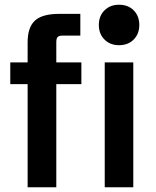

<svg xmlns="http://www.w3.org/2000/svg" viewBox="-20 -791 657 811"><path d="M96.7 0V-612.3Q96.7 -675.8 127.7 -704.1Q158.7 -732.4 229.5 -732.4H319.3V-640.6H243.7Q229 -640.6 223.4 -634.5Q217.8 -628.4 217.8 -613.3V0ZM23.4 -435.5V-527.3H323.7V-435.5ZM422.4 0V-527.3H543V0ZM482.9 -600.1Q445.3 -600.1 421.4 -624Q397.5 -647.9 397.5 -685.5Q397.5 -723.6 421.4 -747.3Q445.3 -771 482.9 -771Q521 -771 544.7 -747.3Q568.4 -723.6 568.4 -685.5Q568.4 -647.9 544.7 -624Q521 -600.1 482.9 -600.1Z"/></svg>

Font: Schibsted Grotesk SemiBold
Style: Regular
Weight: 600
Designer: Bakken & Baeck AS, Henrik Kongsvoll
Foundry: Schibsted ASA
Version: Version 1.100;gftools[0.9.25]